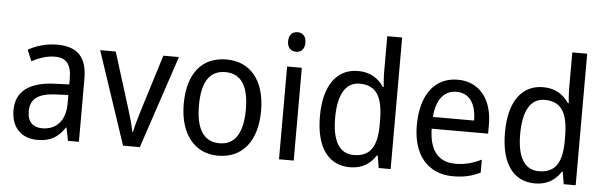

<svg xmlns="http://www.w3.org/2000/svg" viewBox="-49 -927 3478 1105"><g transform="rotate(5 1690.0 -375.0)"><path d="M261 -546C197 -546 138 -528 93 -502L120 -438C162 -460 206 -476 253 -476C316 -476 349 -443 349 -357V-324L269 -321C117 -316 42 -256 42 -149C42 -49 101 10 193 10C270 10 312 -17 352 -75H355L370 0H433V-364C433 -486 380 -546 261 -546ZM281 -260 349 -263V-213C349 -111 293 -59 216 -59C164 -59 130 -87 130 -149C130 -218 170 -256 281 -260Z M688 0H785L964 -536H874L773 -212C760 -168 743 -113 738 -84H734C728 -121 711 -177 698 -219L599 -536H509Z M1462 -269C1462 -448 1373 -546 1239 -546C1096 -546 1015 -446 1015 -269C1015 -95 1103 10 1237 10C1379 10 1462 -95 1462 -269ZM1103 -269C1103 -400 1144 -473 1238 -473C1332 -473 1374 -400 1374 -269C1374 -138 1332 -62 1239 -62C1145 -62 1103 -138 1103 -269Z M1633 -738C1603 -738 1582 -720 1582 -681C1582 -644 1603 -625 1633 -625C1661 -625 1682 -644 1682 -681C1682 -719 1661 -738 1633 -738ZM1674 -536H1589V0H1674Z M1999 10C2071 10 2117 -23 2148 -71H2153L2165 0H2234V-760H2148V-545C2148 -524 2151 -489 2153 -467H2148C2117 -514 2069 -546 1999 -546C1878 -546 1802 -450 1802 -267C1802 -84 1877 10 1999 10ZM2015 -62C1931 -62 1890 -134 1890 -266C1890 -396 1930 -474 2014 -474C2115 -474 2149 -404 2149 -269V-248C2149 -123 2110 -62 2015 -62Z M2575 -546C2443 -546 2362 -443 2362 -264C2362 -94 2448 10 2595 10C2658 10 2703 -1 2752 -25V-100C2702 -75 2658 -63 2601 -63C2504 -63 2451 -127 2449 -252H2775V-306C2775 -447 2702 -546 2575 -546ZM2574 -476C2653 -476 2688 -409 2688 -320H2450C2458 -421 2501 -476 2574 -476Z M3068 10C3140 10 3186 -23 3217 -71H3222L3234 0H3303V-760H3217V-545C3217 -524 3220 -489 3222 -467H3217C3186 -514 3138 -546 3068 -546C2947 -546 2871 -450 2871 -267C2871 -84 2946 10 3068 10ZM3084 -62C3000 -62 2959 -134 2959 -266C2959 -396 2999 -474 3083 -474C3184 -474 3218 -404 3218 -269V-248C3218 -123 3179 -62 3084 -62Z"/></g></svg>

Font: Noto Sans Armenian SemiCondensed
Style: Regular
Weight: 400
Width: 4
Designer: Monotype Design Team
Foundry: Monotype Imaging Inc.
Version: Version 2.008